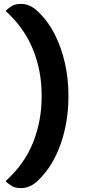

<svg xmlns="http://www.w3.org/2000/svg" viewBox="-20 -790 440 982"><path d="M178 130Q136 172 89 172Q58 172 42.5 162.5Q27 153 11 140V134Q105 49 149 -61Q193 -171 193 -295V-303Q193 -428 148.5 -537.5Q104 -647 11 -732V-737Q27 -751 42.5 -760.5Q58 -770 89 -770Q136 -770 178 -727Q227 -680 260.5 -613.5Q294 -547 312 -467.5Q330 -388 330 -303V-295Q330 -168 291 -55.5Q252 57 178 130Z"/></svg>

Font: Recursive Sn Csl St
Style: Bold
Weight: 700
Version: Version 1.079;hotconv 1.0.112;makeotfexe 2.5.65598; ttfautoh